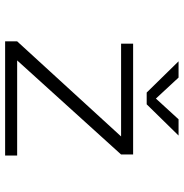

<svg xmlns="http://www.w3.org/2000/svg" viewBox="-4 -714 718 750"><g transform="rotate(90 355.0 -339.0)"><path d="M509.5 -677.5 387.5 -553H341.5L219.5 -677.5H283L365 -589L446 -677.5ZM216 -47H587.5V0H141.5V-47L513 -453H150.5V-500H583.5V-453Z"/></g></svg>

Font: League Mono UltraLight
Style: Regular
Weight: 200
Width: 6
Designer: Tyler Finck
Foundry: The League of Moveable Type / Tyler Finck
Version: Version 2.210